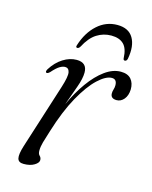

<svg xmlns="http://www.w3.org/2000/svg" viewBox="-100 -696 612 772"><g transform="rotate(15 206.0 -310.0)"><path d="M66 -369.5Q60.5 -372.5 67 -384Q87 -416 114.8 -433.5Q142.5 -451 171 -451Q214.5 -451 214.5 -409.5Q214.5 -384.5 201.2 -347.8Q188 -311 172 -266.5Q196 -319.5 226 -361.2Q256 -403 289 -427Q322 -451 355 -451Q384 -451 398 -434.8Q412 -418.5 411.5 -392Q410.5 -366.5 397.8 -351.2Q385 -336 367.5 -336Q342 -336 342 -357.5Q342 -366.5 344.8 -374.8Q347.5 -383 347.5 -392Q347.5 -417.5 326.5 -417.5Q302 -417.5 269 -386.8Q236 -356 202.2 -295.5Q168.5 -235 141 -146Q131 -115 125.5 -95.5Q120 -76 120 -60Q120 -46 126.8 -39.8Q133.5 -33.5 133.5 -23.5Q133.5 -12 116.5 -1.8Q99.5 8.5 72.5 8.5Q50.5 8.5 46.8 -7.8Q43 -24 54.5 -60.5L140.5 -330.5Q155.5 -377.5 152 -394.5Q148.5 -411.5 133.5 -411.5Q123.5 -411.5 111 -404Q98.5 -396.5 80 -375.5Q71 -367 66 -369.5ZM280.5 -581.5Q248 -581.5 220.5 -564.2Q193 -547 171.5 -506Q166.5 -498 160.5 -498Q152.5 -498 156.5 -509Q174 -564 210 -596.5Q246 -629 293 -629Q340 -629 359.2 -596.5Q378.5 -564 368.5 -509Q366 -498 358 -498Q352 -498 351.5 -506Q350 -546.5 332 -564Q314 -581.5 280.5 -581.5Z"/></g></svg>

Font: Fraunces 72pt Light
Style: Italic
Weight: 300
Italic angle: -16°
Version: Version 1.000;[b76b70a41]